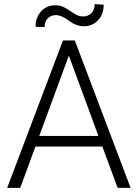

<svg xmlns="http://www.w3.org/2000/svg" viewBox="-20 -906 665 926"><path d="M14.6 0 283.7 -710.9H340.8L609.9 0H547.4L473.6 -199.2H150.9L77.6 0ZM151.4 -776.9Q151.4 -821.8 178 -851.1Q204.6 -880.4 246.6 -880.4Q270 -880.4 286.6 -872.1Q303.2 -863.8 317.9 -853.5Q332.5 -843.3 347.4 -835Q362.3 -826.7 382.3 -826.7Q404.8 -826.7 420.7 -842.8Q436.5 -858.9 436.5 -886.2L480 -883.3Q480 -836.4 452.4 -807.9Q424.8 -779.3 384.8 -779.3Q347.7 -779.3 312.3 -806.2Q276.9 -833 249 -833Q226.1 -833 210.7 -817.9Q195.3 -802.7 195.3 -775.4ZM169.4 -250.5H454.6L312 -637.7Z"/></svg>

Font: Roboto Light
Style: Regular
Weight: 300
Designer: Google
Version: Version 2.137; 2017